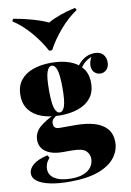

<svg xmlns="http://www.w3.org/2000/svg" viewBox="-107 -897 785 1150"><g transform="rotate(-10 285.0 -322.0)"><path d="M221 188Q153 188 103.5 177.5Q54 167 27 147.5Q0 128 0 100Q0 72 28 47.5Q56 23 117 9L127 25Q111 44 105.5 59.5Q100 75 100 89Q100 128 135.5 149.5Q171 171 235 171Q280 171 310.5 158.5Q341 146 356.5 124Q372 102 372 74Q372 46 351 26Q330 6 266 6H212Q166 6 135 -6Q104 -18 88 -39.5Q72 -61 72 -90Q72 -137 109 -169Q146 -201 204 -226L213 -218Q203 -211 192 -201Q181 -191 181 -172Q181 -140 217 -140H314Q379 -140 427.5 -126Q476 -112 503.5 -80.5Q531 -49 531 2Q531 52 498.5 94.5Q466 137 398 162.5Q330 188 221 188ZM235 -213Q173 -213 124.5 -230Q76 -247 48 -282.5Q20 -318 20 -373Q20 -428 48 -463.5Q76 -499 124.5 -516Q173 -533 235 -533Q297 -533 345.5 -516Q394 -499 422 -463.5Q450 -428 450 -373Q450 -318 422 -282.5Q394 -247 345.5 -230Q297 -213 235 -213ZM235 -231Q254 -231 265 -262Q276 -293 276 -373Q276 -453 265 -484Q254 -515 235 -515Q216 -515 205 -484Q194 -453 194 -373Q194 -293 205 -262Q216 -231 235 -231ZM398 -445 377 -452Q393 -494 426.5 -519.5Q460 -545 500 -545Q535 -545 552 -526Q569 -507 569 -479Q569 -450 553.5 -434Q538 -418 516 -418Q497 -418 481.5 -431Q466 -444 464 -470Q462 -496 483 -536L487 -529Q452 -516 432 -497Q412 -478 398 -445ZM433 -832 441 -818Q385 -781 335.5 -723.5Q286 -666 254 -606H236Q205 -665 155.5 -723Q106 -781 49 -818L57 -832Q117 -822 174 -805.5Q231 -789 265 -772Q294 -789 339.5 -805.5Q385 -822 433 -832Z"/></g></svg>

Font: Playfair Display Black
Style: Regular
Weight: 900
Designer: Claus Eggers Sørensen
Foundry: Claus Eggers Sørensen
Version: Version 1.203